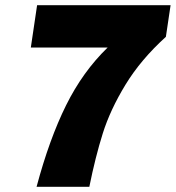

<svg xmlns="http://www.w3.org/2000/svg" viewBox="-20 -715 673 735"><path d="M392 -533H98L122 -695H633L615 -574Q519 -487 460.5 -391Q402 -295 373.5 -204.5Q345 -114 322 0H120Q169 -183 233 -312Q297 -441 392 -533Z"/></svg>

Font: Nebula Sans Black
Style: Regular
Weight: 900
Italic angle: -9°
Designer: Paul D. Hunt for Adobe (as Source Sans)
Foundry: Nebula Entertainment & Broadcasting LLC
Version: Version 1.010